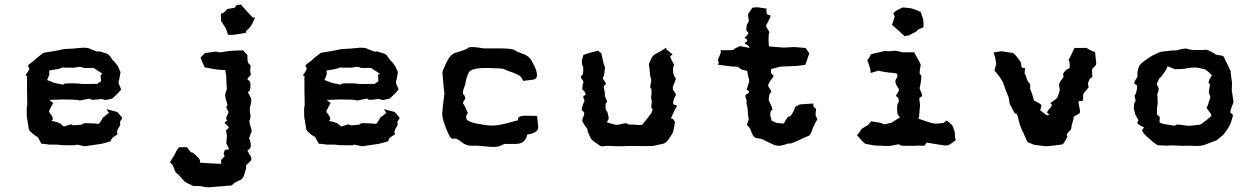

<svg xmlns="http://www.w3.org/2000/svg" viewBox="-20 -632 5436 830"><path d="M367.2 -421.9C360.4 -424.8 352.5 -425.8 343.8 -425.8C338.9 -425.8 333 -425.8 326.2 -424.8C309.6 -422.9 287.1 -420.9 256.8 -419.9C254.9 -419.9 246.1 -418 229.5 -414.1C212.9 -411.1 202.1 -409.2 195.3 -408.2C177.7 -406.2 167 -403.3 163.1 -400.4C160.2 -397.5 153.3 -392.6 144.5 -385.7C140.6 -382.8 133.8 -377 126 -369.1C117.2 -362.3 110.4 -358.4 106.4 -354.5C100.6 -349.6 99.6 -344.7 104.5 -340.8C109.4 -336.9 105.5 -327.1 92.8 -310.5C91.8 -308.6 90.8 -307.6 90.8 -306.6C89.8 -305.7 90.8 -305.7 93.8 -304.7C97.7 -303.7 99.6 -302.7 96.7 -300.8V-275.4C97.7 -268.6 96.7 -258.8 96.7 -246.1C97.7 -196.3 98.6 -171.9 96.7 -170.9C95.7 -170.9 94.7 -157.2 95.7 -130.9C95.7 -128.9 96.7 -120.1 99.6 -104.5C102.5 -88.9 103.5 -78.1 104.5 -74.2C105.5 -71.3 107.4 -66.4 113.3 -61.5C118.2 -56.6 126 -49.8 137.7 -42H140.6C142.6 -41 147.5 -31.2 159.2 -10.7C180.7 -8.8 191.4 -7.8 192.4 -6.8H219.7C230.5 -6.8 235.4 -6.8 236.3 -5.9C237.3 -4.9 252.9 -3.9 284.2 -3.9C299.8 -3.9 307.6 -3.9 308.6 -5.9C309.6 -7.8 321.3 -5.9 343.8 0H346.7C350.6 0 357.4 -1 368.2 -2.9C381.8 -4.9 392.6 -6.8 401.4 -7.8C412.1 -8.8 422.9 -10.7 435.5 -14.6C448.2 -18.6 455.1 -20.5 456.1 -20.5C459 -21.5 460 -25.4 461.9 -30.3C462.9 -34.2 470.7 -41 486.3 -49.8C488.3 -51.8 488.3 -53.7 486.3 -58.6C484.4 -63.5 488.3 -73.2 498 -87.9C500 -91.8 501 -95.7 499 -99.6C497.1 -103.5 501 -110.4 508.8 -122.1C495.1 -139.6 487.3 -148.4 485.4 -148.4C484.4 -148.4 468.8 -152.3 440.4 -160.2L443.4 -155.3C442.4 -156.2 445.3 -152.3 451.2 -144.5C433.6 -129.9 424.8 -123 423.8 -123C424.8 -122.1 420.9 -115.2 412.1 -102.5C409.2 -97.7 405.3 -95.7 400.4 -96.7C395.5 -98.6 379.9 -98.6 350.6 -99.6C342.8 -99.6 338.9 -98.6 337.9 -95.7C336.9 -93.8 327.1 -91.8 308.6 -90.8C296.9 -89.8 291 -90.8 290 -93.8C289.1 -95.7 279.3 -92.8 258.8 -85.9C255.9 -84 252 -86.9 247.1 -92.8C242.2 -98.6 229.5 -104.5 207 -108.4C203.1 -108.4 202.1 -110.4 207 -114.3C210.9 -119.1 207 -129.9 194.3 -144.5C192.4 -146.5 191.4 -148.4 192.4 -152.3C193.4 -156.2 199.2 -167 210 -186.5L198.2 -196.3L192.4 -200.2C223.6 -201.2 243.2 -201.2 250 -202.1C255.9 -202.1 271.5 -202.1 295.9 -201.2C311.5 -200.2 320.3 -200.2 321.3 -198.2C322.3 -196.3 334 -199.2 358.4 -204.1C366.2 -206.1 372.1 -205.1 373 -202.1C374 -199.2 385.7 -200.2 410.2 -203.1C418.9 -205.1 425.8 -204.1 427.7 -201.2C429.7 -198.2 442.4 -200.2 465.8 -206.1L490.2 -229.5C492.2 -231.4 496.1 -236.3 503.9 -245.1C498 -259.8 495.1 -266.6 494.1 -267.6C494.1 -268.6 494.1 -270.5 493.2 -274.4C492.2 -278.3 492.2 -281.2 494.1 -285.2C496.1 -288.1 497.1 -299.8 501 -320.3C494.1 -335 491.2 -341.8 491.2 -342.8C491.2 -343.8 486.3 -350.6 475.6 -364.3C471.7 -368.2 470.7 -369.1 469.7 -369.1C468.8 -370.1 464.8 -376 457 -386.7C453.1 -393.6 447.3 -397.5 441.4 -400.4C435.5 -402.3 428.7 -404.3 421.9 -406.2C414.1 -409.2 409.2 -411.1 406.2 -409.2C404.3 -407.2 390.6 -411.1 367.2 -421.9ZM308.6 -340.8C323.2 -343.8 332 -343.8 335 -340.8C337.9 -338.9 343.8 -337.9 354.5 -337.9C376 -338.9 386.7 -338.9 387.7 -336.9C388.7 -335 400.4 -328.1 422.9 -313.5C417 -309.6 414.1 -307.6 415 -306.6C415 -304.7 415 -296.9 417 -281.2C411.1 -277.3 408.2 -274.4 407.2 -274.4C407.2 -275.4 405.3 -273.4 401.4 -269.5C355.5 -268.6 331.1 -268.6 329.1 -269.5C327.1 -270.5 321.3 -270.5 310.5 -271.5C274.4 -272.5 256.8 -271.5 255.9 -268.6C255.9 -265.6 251 -265.6 240.2 -268.6C220.7 -272.5 211.9 -274.4 210.9 -275.4C210 -275.4 201.2 -279.3 183.6 -286.1C190.4 -301.8 193.4 -309.6 193.4 -310.5C193.4 -311.5 193.4 -316.4 192.4 -327.1C225.6 -332 242.2 -335.9 244.1 -337.9C246.1 -339.8 250 -340.8 258.8 -339.8C262.7 -338.9 270.5 -339.8 281.2 -339.8C291 -338.9 299.8 -338.9 308.6 -340.8Z M1021.5 -612.3H1020.5C1019.5 -612.3 1013.7 -611.3 1001 -609.4C999 -604.5 998 -602.5 997.1 -600.6C997.1 -598.6 986.3 -596.7 965.8 -593.8C961.9 -592.8 959 -590.8 956.1 -585.9C953.1 -581.1 946.3 -576.2 934.6 -572.3C935.5 -556.6 935.5 -548.8 935.5 -547.9L936.5 -540L957 -507.8C957 -506.8 960 -498 965.8 -481.4C985.4 -481.4 996.1 -481.4 997.1 -482.4C998 -482.4 1012.7 -485.4 1043 -490.2C1043 -495.1 1043 -497.1 1043.9 -498C1044.9 -498 1048.8 -502 1056.6 -509.8C1063.5 -516.6 1068.4 -525.4 1072.3 -533.2C1076.2 -541 1079.1 -548.8 1083 -556.6C1079.1 -555.7 1078.1 -555.7 1077.1 -556.6L1071.3 -557.6C1053.7 -575.2 1044.9 -585.9 1043.9 -586.9C1043 -587.9 1036.1 -595.7 1021.5 -612.3ZM1031.2 -414.1C996.1 -414.1 972.7 -412.1 959 -410.2C945.3 -407.2 939.5 -406.2 938.5 -406.2C927.7 -405.3 921.9 -406.2 919.9 -408.2C918 -410.2 900.4 -408.2 865.2 -402.3C858.4 -395.5 854.5 -390.6 853.5 -389.6C852.5 -388.7 849.6 -386.7 846.7 -382.8C854.5 -362.3 859.4 -352.5 860.4 -351.6C860.4 -350.6 861.3 -346.7 865.2 -340.8C888.7 -335.9 903.3 -334 909.2 -333C915 -331.1 929.7 -330.1 954.1 -329.1C956.1 -313.5 957 -304.7 958 -303.7C958 -302.7 958 -293 959 -272.5C960 -256.8 960 -249 960.9 -248L954.1 -227.5C953.1 -223.6 953.1 -218.8 954.1 -212.9C955.1 -207 958 -197.3 961.9 -183.6C963.9 -177.7 963.9 -174.8 960 -172.9C956.1 -170.9 959 -164.1 966.8 -151.4C968.8 -149.4 968.8 -147.5 967.8 -145.5C965.8 -143.6 962.9 -135.7 958 -123C957 -119.1 958 -116.2 960.9 -113.3C963.9 -111.3 959 -107.4 950.2 -101.6L967.8 -84C970.7 -81.1 966.8 -75.2 957 -68.4C960 -53.7 960.9 -46.9 960.9 -45.9L960 -32.2C958 -19.5 958 -11.7 960 -8.8C961.9 -4.9 963.9 0 967.8 6.8C970.7 13.7 968.8 16.6 960.9 14.6C953.1 13.7 948.2 19.5 947.3 33.2C946.3 35.2 947.3 37.1 950.2 39.1C953.1 41 948.2 47.9 935.5 59.6C936.5 68.4 936.5 73.2 936.5 74.2C936.5 75.2 936.5 75.2 934.6 76.2C899.4 74.2 878.9 73.2 874 73.2C869.1 72.3 860.4 72.3 846.7 71.3C843.8 70.3 842.8 68.4 844.7 64.5C846.7 60.5 839.8 51.8 824.2 37.1C817.4 30.3 812.5 26.4 809.6 27.3C806.6 28.3 799.8 20.5 787.1 3.9C766.6 4.9 755.9 4.9 753.9 4.9C752 5.9 748 10.7 742.2 21.5C734.4 37.1 730.5 44.9 729.5 44.9L718.8 62.5C716.8 64.5 715.8 65.4 715.8 67.4C715.8 70.3 716.8 72.3 719.7 74.2C724.6 77.1 730.5 88.9 737.3 108.4C738.3 111.3 740.2 114.3 744.1 117.2C749 120.1 757.8 129.9 771.5 145.5C775.4 151.4 782.2 156.2 791 160.2C798.8 164.1 805.7 167 811.5 169.9C816.4 172.9 822.3 172.9 829.1 171.9C836.9 170.9 850.6 172.9 870.1 176.8C876 177.7 880.9 177.7 883.8 177.7H886.7C888.7 176.8 918.9 174.8 978.5 169.9C982.4 168.9 985.4 167 988.3 163.1C991.2 159.2 1002 153.3 1019.5 145.5C1026.4 142.6 1031.2 135.7 1034.2 127C1037.1 119.1 1040 110.4 1042 102.5C1044.9 93.8 1044.9 87.9 1043 85.9C1042 84 1048.8 77.1 1062.5 64.5C1067.4 59.6 1068.4 52.7 1063.5 43C1058.6 34.2 1053.7 26.4 1049.8 19.5C1048.8 18.6 1051.8 16.6 1057.6 12.7C1063.5 8.8 1065.4 1 1063.5 -12.7C1061.5 -24.4 1059.6 -30.3 1057.6 -31.2C1055.7 -32.2 1058.6 -42 1065.4 -58.6C1066.4 -60.5 1066.4 -60.5 1067.4 -61.5C1069.3 -62.5 1066.4 -76.2 1058.6 -102.5C1057.6 -105.5 1057.6 -110.4 1060.5 -116.2C1063.5 -122.1 1063.5 -132.8 1060.5 -147.5C1059.6 -154.3 1059.6 -161.1 1060.5 -166C1061.5 -170.9 1062.5 -176.8 1064.5 -183.6C1066.4 -191.4 1067.4 -200.2 1064.5 -209C1060.5 -216.8 1056.6 -224.6 1052.7 -231.4C1050.8 -234.4 1052.7 -235.4 1056.6 -237.3C1061.5 -239.3 1063.5 -250 1062.5 -271.5C1062.5 -278.3 1058.6 -283.2 1052.7 -286.1C1046.9 -288.1 1049.8 -293.9 1060.5 -303.7C1063.5 -305.7 1065.4 -309.6 1063.5 -314.5C1061.5 -319.3 1060.5 -329.1 1063.5 -345.7C1064.5 -348.6 1061.5 -351.6 1056.6 -355.5C1051.8 -359.4 1048.8 -370.1 1049.8 -387.7C1050.8 -392.6 1048.8 -395.5 1045.9 -398.4C1043 -400.4 1038.1 -406.2 1031.2 -414.1Z M1566.4 -421.9C1559.6 -424.8 1551.8 -425.8 1543 -425.8C1538.1 -425.8 1532.2 -425.8 1525.4 -424.8C1508.8 -422.9 1486.3 -420.9 1456.1 -419.9C1454.1 -419.9 1445.3 -418 1428.7 -414.1C1412.1 -411.1 1401.4 -409.2 1394.5 -408.2C1377 -406.2 1366.2 -403.3 1362.3 -400.4C1359.4 -397.5 1352.5 -392.6 1343.8 -385.7C1339.8 -382.8 1333 -377 1325.2 -369.1C1316.4 -362.3 1309.6 -358.4 1305.7 -354.5C1299.8 -349.6 1298.8 -344.7 1303.7 -340.8C1308.6 -336.9 1304.7 -327.1 1292 -310.5C1291 -308.6 1290 -307.6 1290 -306.6C1289.1 -305.7 1290 -305.7 1293 -304.7C1296.9 -303.7 1298.8 -302.7 1295.9 -300.8V-275.4C1296.9 -268.6 1295.9 -258.8 1295.9 -246.1C1296.9 -196.3 1297.9 -171.9 1295.9 -170.9C1294.9 -170.9 1293.9 -157.2 1294.9 -130.9C1294.9 -128.9 1295.9 -120.1 1298.8 -104.5C1301.8 -88.9 1302.7 -78.1 1303.7 -74.2C1304.7 -71.3 1306.6 -66.4 1312.5 -61.5C1317.4 -56.6 1325.2 -49.8 1336.9 -42H1339.8C1341.8 -41 1346.7 -31.2 1358.4 -10.7C1379.9 -8.8 1390.6 -7.8 1391.6 -6.8H1418.9C1429.7 -6.8 1434.6 -6.8 1435.5 -5.9C1436.5 -4.9 1452.1 -3.9 1483.4 -3.9C1499 -3.9 1506.8 -3.9 1507.8 -5.9C1508.8 -7.8 1520.5 -5.9 1543 0H1545.9C1549.8 0 1556.6 -1 1567.4 -2.9C1581.1 -4.9 1591.8 -6.8 1600.6 -7.8C1611.3 -8.8 1622.1 -10.7 1634.8 -14.6C1647.5 -18.6 1654.3 -20.5 1655.3 -20.5C1658.2 -21.5 1659.2 -25.4 1661.1 -30.3C1662.1 -34.2 1669.9 -41 1685.5 -49.8C1687.5 -51.8 1687.5 -53.7 1685.5 -58.6C1683.6 -63.5 1687.5 -73.2 1697.3 -87.9C1699.2 -91.8 1700.2 -95.7 1698.2 -99.6C1696.3 -103.5 1700.2 -110.4 1708 -122.1C1694.3 -139.6 1686.5 -148.4 1684.6 -148.4C1683.6 -148.4 1668 -152.3 1639.6 -160.2L1642.6 -155.3C1641.6 -156.2 1644.5 -152.3 1650.4 -144.5C1632.8 -129.9 1624 -123 1623 -123C1624 -122.1 1620.1 -115.2 1611.3 -102.5C1608.4 -97.7 1604.5 -95.7 1599.6 -96.7C1594.7 -98.6 1579.1 -98.6 1549.8 -99.6C1542 -99.6 1538.1 -98.6 1537.1 -95.7C1536.1 -93.8 1526.4 -91.8 1507.8 -90.8C1496.1 -89.8 1490.2 -90.8 1489.3 -93.8C1488.3 -95.7 1478.5 -92.8 1458 -85.9C1455.1 -84 1451.2 -86.9 1446.3 -92.8C1441.4 -98.6 1428.7 -104.5 1406.2 -108.4C1402.3 -108.4 1401.4 -110.4 1406.2 -114.3C1410.2 -119.1 1406.2 -129.9 1393.6 -144.5C1391.6 -146.5 1390.6 -148.4 1391.6 -152.3C1392.6 -156.2 1398.4 -167 1409.2 -186.5L1397.5 -196.3L1391.6 -200.2C1422.9 -201.2 1442.4 -201.2 1449.2 -202.1C1455.1 -202.1 1470.7 -202.1 1495.1 -201.2C1510.7 -200.2 1519.5 -200.2 1520.5 -198.2C1521.5 -196.3 1533.2 -199.2 1557.6 -204.1C1565.4 -206.1 1571.3 -205.1 1572.3 -202.1C1573.2 -199.2 1585 -200.2 1609.4 -203.1C1618.2 -205.1 1625 -204.1 1627 -201.2C1628.9 -198.2 1641.6 -200.2 1665 -206.1L1689.5 -229.5C1691.4 -231.4 1695.3 -236.3 1703.1 -245.1C1697.3 -259.8 1694.3 -266.6 1693.4 -267.6C1693.4 -268.6 1693.4 -270.5 1692.4 -274.4C1691.4 -278.3 1691.4 -281.2 1693.4 -285.2C1695.3 -288.1 1696.3 -299.8 1700.2 -320.3C1693.4 -335 1690.4 -341.8 1690.4 -342.8C1690.4 -343.8 1685.5 -350.6 1674.8 -364.3C1670.9 -368.2 1669.9 -369.1 1668.9 -369.1C1668 -370.1 1664.1 -376 1656.2 -386.7C1652.3 -393.6 1646.5 -397.5 1640.6 -400.4C1634.8 -402.3 1627.9 -404.3 1621.1 -406.2C1613.3 -409.2 1608.4 -411.1 1605.5 -409.2C1603.5 -407.2 1589.8 -411.1 1566.4 -421.9ZM1507.8 -340.8C1522.5 -343.8 1531.2 -343.8 1534.2 -340.8C1537.1 -338.9 1543 -337.9 1553.7 -337.9C1575.2 -338.9 1585.9 -338.9 1586.9 -336.9C1587.9 -335 1599.6 -328.1 1622.1 -313.5C1616.2 -309.6 1613.3 -307.6 1614.3 -306.6C1614.3 -304.7 1614.3 -296.9 1616.2 -281.2C1610.4 -277.3 1607.4 -274.4 1606.4 -274.4C1606.4 -275.4 1604.5 -273.4 1600.6 -269.5C1554.7 -268.6 1530.3 -268.6 1528.3 -269.5C1526.4 -270.5 1520.5 -270.5 1509.8 -271.5C1473.6 -272.5 1456.1 -271.5 1455.1 -268.6C1455.1 -265.6 1450.2 -265.6 1439.5 -268.6C1419.9 -272.5 1411.1 -274.4 1410.2 -275.4C1409.2 -275.4 1400.4 -279.3 1382.8 -286.1C1389.6 -301.8 1392.6 -309.6 1392.6 -310.5C1392.6 -311.5 1392.6 -316.4 1391.6 -327.1C1424.8 -332 1441.4 -335.9 1443.4 -337.9C1445.3 -339.8 1449.2 -340.8 1458 -339.8C1461.9 -338.9 1469.7 -339.8 1480.5 -339.8C1490.2 -338.9 1499 -338.9 1507.8 -340.8Z M2207 -414.1C2201.2 -419.9 2176.8 -422.9 2134.8 -422.9H2071.3C2048.8 -426.8 2032.2 -428.7 2020.5 -428.7C2011.7 -428.7 2005.9 -427.7 2003.9 -424.8C1999 -419.9 1981.4 -413.1 1950.2 -404.3C1934.6 -400.4 1921.9 -386.7 1910.2 -362.3C1898.4 -337.9 1892.6 -323.2 1892.6 -318.4C1894.5 -294.9 1896.5 -274.4 1897.5 -258.8C1899.4 -243.2 1900.4 -232.4 1901.4 -228.5C1897.5 -196.3 1895.5 -178.7 1894.5 -175.8V-170.9C1893.6 -168.9 1893.6 -159.2 1891.6 -141.6V-137.7C1892.6 -119.1 1901.4 -90.8 1918 -54.7C1925.8 -37.1 1933.6 -29.3 1940.4 -32.2C1948.2 -35.2 1959 -31.2 1971.7 -20.5C1986.3 -7.8 2003.9 -1 2023.4 -2C2042 -2.9 2064.5 -1 2089.8 2C2099.6 2.9 2108.4 2.9 2115.2 2.9C2127.9 2.9 2136.7 1 2143.6 -2C2154.3 -6.8 2159.2 -8.8 2160.2 -9.8H2206.1C2236.3 -8.8 2253.9 -22.5 2258.8 -49.8C2291 -55.7 2306.6 -66.4 2306.6 -80.1V-82C2305.7 -97.7 2303.7 -113.3 2301.8 -130.9C2300.8 -130.9 2286.1 -130.9 2257.8 -131.8C2228.5 -132.8 2215.8 -126 2219.7 -112.3C2177.7 -100.6 2148.4 -92.8 2129.9 -90.8C2112.3 -87.9 2091.8 -88.9 2069.3 -92.8C2022.5 -99.6 1998 -108.4 1996.1 -119.1C1994.1 -130.9 1996.1 -137.7 2002.9 -142.6C1993.2 -165 1987.3 -178.7 1983.4 -182.6C1979.5 -186.5 1982.4 -194.3 1991.2 -204.1C1990.2 -214.8 1988.3 -220.7 1983.4 -223.6C1978.5 -226.6 1980.5 -241.2 1991.2 -266.6C1993.2 -283.2 1998 -299.8 2004.9 -315.4C2010.7 -332 2040 -339.8 2093.8 -337.9C2132.8 -336.9 2155.3 -335.9 2159.2 -333C2163.1 -331.1 2168.9 -328.1 2177.7 -325.2C2212.9 -313.5 2231.4 -303.7 2234.4 -295.9C2238.3 -289.1 2240.2 -284.2 2242.2 -282.2C2241.2 -282.2 2254.9 -284.2 2281.2 -287.1C2308.6 -289.1 2308.6 -316.4 2278.3 -369.1C2271.5 -382.8 2257.8 -393.6 2240.2 -399.4C2222.7 -405.3 2210.9 -410.2 2207 -414.1Z M2887.7 -396.5C2872.1 -410.2 2863.3 -416 2862.3 -417C2861.3 -418 2860.4 -420.9 2859.4 -425.8L2834 -409.2C2834 -410.2 2826.2 -405.3 2811.5 -397.5C2804.7 -393.6 2798.8 -386.7 2794.9 -377C2791 -368.2 2788.1 -361.3 2786.1 -357.4C2785.2 -354.5 2784.2 -350.6 2786.1 -347.7C2787.1 -344.7 2788.1 -332 2790 -310.5C2791 -299.8 2792 -294.9 2793.9 -293.9C2795.9 -292 2795.9 -282.2 2792 -264.6C2790 -255.9 2790 -251 2793.9 -250C2796.9 -249 2797.9 -236.3 2794.9 -212.9C2793.9 -207 2794.9 -203.1 2796.9 -201.2C2797.9 -200.2 2797.9 -190.4 2795.9 -172.9C2794.9 -167 2795.9 -163.1 2799.8 -162.1C2802.7 -161.1 2800.8 -154.3 2794.9 -141.6C2786.1 -129.9 2777.3 -119.1 2769.5 -109.4C2762.7 -100.6 2758.8 -95.7 2757.8 -94.7C2755.9 -91.8 2750 -90.8 2739.3 -91.8C2728.5 -92.8 2717.8 -93.8 2706.1 -93.8C2697.3 -92.8 2692.4 -94.7 2691.4 -97.7C2690.4 -100.6 2679.7 -99.6 2657.2 -93.8C2650.4 -91.8 2641.6 -91.8 2632.8 -94.7C2624 -97.7 2614.3 -100.6 2603.5 -103.5C2608.4 -113.3 2610.4 -118.2 2611.3 -119.1C2612.3 -120.1 2610.4 -128.9 2606.4 -145.5C2604.5 -150.4 2603.5 -152.3 2601.6 -153.3C2598.6 -154.3 2597.7 -161.1 2597.7 -174.8C2597.7 -182.6 2598.6 -187.5 2602.5 -188.5C2606.4 -189.5 2603.5 -198.2 2595.7 -214.8C2593.8 -219.7 2593.8 -222.7 2594.7 -224.6C2595.7 -226.6 2593.8 -235.4 2590.8 -252C2588.9 -258.8 2591.8 -263.7 2596.7 -265.6C2601.6 -267.6 2598.6 -275.4 2587.9 -289.1C2585 -293 2585.9 -296.9 2588.9 -301.8C2591.8 -306.6 2593.8 -317.4 2594.7 -335C2595.7 -341.8 2594.7 -346.7 2592.8 -347.7C2590.8 -348.6 2586.9 -367.2 2579.1 -404.3H2576.2C2575.2 -403.3 2572.3 -407.2 2566.4 -413.1C2539.1 -406.2 2524.4 -402.3 2521.5 -401.4C2518.6 -400.4 2512.7 -398.4 2502 -394.5C2498 -379.9 2496.1 -373 2495.1 -372.1L2496.1 -356.4C2496.1 -351.6 2497.1 -348.6 2499 -347.7C2501 -346.7 2502 -336.9 2501 -319.3C2501 -311.5 2498 -306.6 2493.2 -304.7C2491.2 -303.7 2491.2 -302.7 2491.2 -300.8C2490.2 -296.9 2494.1 -291 2501 -281.2C2502.9 -278.3 2502.9 -275.4 2501 -272.5C2499 -269.5 2498 -260.7 2497.1 -247.1C2497.1 -244.1 2499 -243.2 2502 -241.2C2505.9 -239.3 2507.8 -234.4 2510.7 -227.5C2512.7 -222.7 2510.7 -220.7 2505.9 -218.8C2500 -217.8 2500 -211.9 2505.9 -200.2C2506.8 -197.3 2506.8 -193.4 2504.9 -190.4C2502 -187.5 2499 -178.7 2495.1 -163.1C2493.2 -158.2 2496.1 -153.3 2502 -149.4C2507.8 -145.5 2506.8 -136.7 2500 -123C2498 -118.2 2497.1 -114.3 2497.1 -111.3C2497.1 -107.4 2502 -97.7 2512.7 -83C2517.6 -77.1 2520.5 -73.2 2519.5 -70.3C2518.6 -68.4 2522.5 -57.6 2532.2 -37.1C2535.2 -30.3 2542 -23.4 2552.7 -16.6C2562.5 -9.8 2568.4 -5.9 2570.3 -3.9C2574.2 -1 2579.1 0 2584 1C2585 1 2586.9 1 2588.9 0C2596.7 -2 2614.3 -2 2641.6 0H2671.9C2692.4 -1 2705.1 -1 2708 -1C2769.5 0 2802.7 0 2807.6 -2C2812.5 -3.9 2825.2 -5.9 2842.8 -9.8C2851.6 -10.7 2860.4 -16.6 2868.2 -27.3C2875 -37.1 2878.9 -43 2880.9 -45.9C2886.7 -53.7 2890.6 -62.5 2892.6 -75.2C2895.5 -87.9 2896.5 -96.7 2897.5 -100.6C2898.4 -104.5 2896.5 -108.4 2892.6 -113.3C2888.7 -119.1 2884.8 -121.1 2879.9 -119.1C2888.7 -137.7 2892.6 -148.4 2893.6 -149.4C2893.6 -151.4 2897.5 -157.2 2905.3 -170.9C2906.2 -171.9 2906.2 -172.9 2906.2 -173.8C2906.2 -175.8 2903.3 -177.7 2896.5 -178.7C2888.7 -180.7 2887.7 -188.5 2893.6 -204.1C2897.5 -212.9 2900.4 -218.8 2901.4 -220.7C2903.3 -222.7 2899.4 -229.5 2890.6 -242.2C2886.7 -248 2887.7 -255.9 2892.6 -266.6C2897.5 -277.3 2899.4 -284.2 2900.4 -287.1C2902.3 -291 2900.4 -295.9 2896.5 -300.8C2891.6 -306.6 2889.6 -317.4 2889.6 -333C2889.6 -340.8 2890.6 -346.7 2893.6 -347.7C2896.5 -348.6 2892.6 -355.5 2884.8 -370.1C2877.9 -381.8 2876 -388.7 2878.9 -390.6C2881.8 -392.6 2884.8 -393.6 2887.7 -396.5Z M3293.9 -594.7C3266.6 -598.6 3252 -601.6 3251 -600.6C3249 -600.6 3243.2 -599.6 3232.4 -598.6C3221.7 -583 3215.8 -574.2 3214.8 -572.3C3212.9 -571.3 3213.9 -561.5 3216.8 -543.9C3217.8 -540 3215.8 -536.1 3211.9 -531.2C3208 -526.4 3207 -518.6 3206.1 -504.9C3206.1 -501 3208 -497.1 3212.9 -493.2C3217.8 -489.3 3212.9 -480.5 3198.2 -468.8C3201.2 -466.8 3205.1 -464.8 3209 -460.9C3212.9 -457 3209 -452.1 3198.2 -445.3C3210.9 -437.5 3216.8 -432.6 3217.8 -431.6C3216.8 -431.6 3217.8 -429.7 3221.7 -424.8C3195.3 -429.7 3182.6 -431.6 3180.7 -432.6C3179.7 -433.6 3170.9 -429.7 3154.3 -420.9C3154.3 -419.9 3153.3 -418.9 3150.4 -417C3147.5 -415 3129.9 -414.1 3097.7 -415C3094.7 -415 3094.7 -414.1 3095.7 -410.2C3097.7 -407.2 3092.8 -394.5 3083 -373C3085.9 -366.2 3086.9 -362.3 3086.9 -361.3C3087.9 -360.4 3085.9 -357.4 3083 -352.5C3117.2 -347.7 3134.8 -345.7 3135.7 -345.7C3135.7 -344.7 3145.5 -344.7 3165 -343.8C3168.9 -344.7 3172.9 -341.8 3177.7 -336.9C3182.6 -332 3191.4 -329.1 3205.1 -327.1C3209 -326.2 3210.9 -324.2 3210.9 -320.3C3210.9 -316.4 3213.9 -305.7 3217.8 -289.1C3219.7 -282.2 3217.8 -273.4 3213.9 -264.6C3210.9 -254.9 3209 -248 3207 -245.1C3209 -244.1 3212.9 -242.2 3216.8 -238.3C3220.7 -234.4 3217.8 -229.5 3207 -224.6C3202.1 -221.7 3201.2 -217.8 3203.1 -211.9C3205.1 -207 3205.1 -203.1 3207 -200.2C3208 -197.3 3208 -194.3 3207 -190.4C3206.1 -186.5 3208 -179.7 3210.9 -168.9C3210.9 -168 3211.9 -163.1 3212.9 -151.4C3213.9 -139.6 3213.9 -133.8 3213.9 -132.8C3215.8 -122.1 3216.8 -117.2 3216.8 -116.2C3217.8 -116.2 3214.8 -110.4 3210 -97.7C3208 -93.8 3209 -89.8 3213.9 -86.9C3218.8 -83 3224.6 -73.2 3230.5 -55.7C3235.4 -43.9 3241.2 -37.1 3249 -35.2C3255.9 -34.2 3264.6 -33.2 3272.5 -31.2C3273.4 -30.3 3281.2 -27.3 3294.9 -20.5C3308.6 -13.7 3317.4 -9.8 3321.3 -7.8C3330.1 -3.9 3338.9 -2 3346.7 -2C3350.6 -2 3353.5 -2 3357.4 -2.9C3368.2 -5.9 3375 -6.8 3378.9 -8.8C3387.7 -11.7 3392.6 -12.7 3394.5 -11.7C3396.5 -9.8 3407.2 -14.6 3427.7 -23.4C3436.5 -27.3 3441.4 -29.3 3442.4 -30.3C3442.4 -31.2 3454.1 -35.2 3477.5 -45.9C3482.4 -48.8 3486.3 -55.7 3490.2 -68.4C3494.1 -81.1 3501 -95.7 3511.7 -113.3C3512.7 -114.3 3512.7 -114.3 3512.7 -116.2C3512.7 -118.2 3511.7 -122.1 3508.8 -126C3504.9 -130.9 3504.9 -141.6 3507.8 -156.2C3508.8 -161.1 3505.9 -164.1 3501 -167C3496.1 -169.9 3495.1 -175.8 3496.1 -184.6C3459 -181.6 3440.4 -180.7 3439.5 -180.7C3438.5 -181.6 3431.6 -177.7 3418 -169.9L3411.1 -152.3C3412.1 -152.3 3408.2 -147.5 3402.3 -137.7C3398.4 -130.9 3394.5 -127 3391.6 -128.9C3388.7 -130.9 3380.9 -121.1 3368.2 -97.7C3348.6 -99.6 3339.8 -100.6 3338.9 -100.6C3337.9 -100.6 3330.1 -103.5 3315.4 -110.4L3309.6 -134.8C3309.6 -135.7 3309.6 -138.7 3310.5 -144.5C3309.6 -150.4 3312.5 -153.3 3316.4 -155.3C3321.3 -156.2 3319.3 -164.1 3312.5 -178.7C3305.7 -193.4 3301.8 -201.2 3302.7 -202.1C3303.7 -203.1 3303.7 -209 3305.7 -220.7C3306.6 -226.6 3308.6 -229.5 3312.5 -231.4C3316.4 -233.4 3313.5 -241.2 3303.7 -254.9C3300.8 -258.8 3299.8 -263.7 3302.7 -269.5C3304.7 -275.4 3310.5 -284.2 3321.3 -297.9C3326.2 -303.7 3324.2 -307.6 3318.4 -309.6C3312.5 -312.5 3310.5 -320.3 3314.5 -334C3336.9 -338.9 3349.6 -342.8 3352.5 -343.8C3356.4 -344.7 3370.1 -344.7 3394.5 -345.7C3415 -346.7 3425.8 -346.7 3427.7 -347.7C3428.7 -347.7 3439.5 -348.6 3460.9 -351.6C3463.9 -358.4 3465.8 -365.2 3467.8 -369.1C3468.8 -374 3472.7 -384.8 3478.5 -401.4L3466.8 -418.9L3461.9 -424.8C3428.7 -427.7 3413.1 -428.7 3412.1 -428.7L3379.9 -426.8C3372.1 -425.8 3357.4 -426.8 3336.9 -428.7C3316.4 -430.7 3305.7 -431.6 3303.7 -431.6C3303.7 -434.6 3303.7 -441.4 3302.7 -453.1C3301.8 -463.9 3302.7 -469.7 3302.7 -470.7C3302.7 -482.4 3303.7 -488.3 3305.7 -489.3C3307.6 -491.2 3303.7 -499 3293.9 -513.7C3291 -517.6 3291 -522.5 3293.9 -526.4C3296.9 -530.3 3301.8 -540 3309.6 -557.6C3312.5 -564.5 3310.5 -568.4 3302.7 -567.4C3294.9 -567.4 3292 -576.2 3293.9 -594.7Z M3920.9 -595.7C3899.4 -598.6 3887.7 -599.6 3884.8 -599.6H3883.8C3882.8 -600.6 3873 -595.7 3852.5 -585L3842.8 -575.2C3840.8 -574.2 3842.8 -569.3 3847.7 -560.5C3842.8 -544.9 3840.8 -537.1 3839.8 -536.1C3838.9 -535.2 3838.9 -531.2 3835.9 -524.4C3850.6 -511.7 3860.4 -502.9 3865.2 -499C3869.1 -495.1 3877 -488.3 3890.6 -475.6C3903.3 -478.5 3909.2 -478.5 3910.2 -479.5C3911.1 -479.5 3918 -484.4 3932.6 -491.2C3939.5 -494.1 3943.4 -497.1 3944.3 -500C3945.3 -502.9 3955.1 -507.8 3972.7 -514.6C3971.7 -537.1 3971.7 -547.9 3970.7 -548.8C3970.7 -549.8 3966.8 -558.6 3960.9 -579.1C3951.2 -584 3947.3 -586.9 3946.3 -586.9C3945.3 -586.9 3936.5 -589.8 3920.9 -595.7ZM3878.9 -406.2C3863.3 -411.1 3849.6 -414.1 3839.8 -412.1C3830.1 -410.2 3819.3 -410.2 3805.7 -411.1C3801.8 -412.1 3797.9 -411.1 3794.9 -409.2C3792 -408.2 3775.4 -404.3 3745.1 -397.5C3740.2 -386.7 3737.3 -381.8 3736.3 -380.9L3729.5 -373L3742.2 -333C3742.2 -332 3742.2 -327.1 3744.1 -316.4C3763.7 -322.3 3773.4 -325.2 3774.4 -326.2C3775.4 -327.1 3783.2 -325.2 3795.9 -322.3C3812.5 -319.3 3829.1 -317.4 3844.7 -316.4C3860.4 -315.4 3864.3 -306.6 3853.5 -290C3849.6 -283.2 3849.6 -275.4 3854.5 -265.6C3860.4 -255.9 3863.3 -250 3865.2 -248C3867.2 -245.1 3866.2 -240.2 3863.3 -234.4C3859.4 -228.5 3856.4 -223.6 3853.5 -219.7C3852.5 -217.8 3853.5 -215.8 3858.4 -212.9C3863.3 -210 3866.2 -204.1 3865.2 -192.4C3865.2 -189.5 3864.3 -187.5 3861.3 -185.5C3859.4 -183.6 3857.4 -171.9 3858.4 -153.3C3858.4 -145.5 3859.4 -139.6 3862.3 -135.7C3864.3 -131.8 3867.2 -127.9 3871.1 -125L3834 -101.6C3833 -101.6 3824.2 -99.6 3806.6 -94.7C3802.7 -93.8 3799.8 -94.7 3794.9 -97.7C3791 -100.6 3774.4 -103.5 3746.1 -107.4C3737.3 -96.7 3732.4 -91.8 3731.4 -90.8C3731.4 -91.8 3722.7 -85.9 3705.1 -75.2L3693.4 -57.6C3694.3 -57.6 3691.4 -54.7 3684.6 -47.9C3699.2 -31.2 3707 -21.5 3709 -20.5C3710 -19.5 3713.9 -16.6 3719.7 -10.7C3743.2 -5.9 3754.9 -3.9 3755.9 -3.9C3756.8 -2.9 3768.6 -2.9 3792 -2C3797.9 -1 3804.7 -1 3810.5 -1C3819.3 -1 3826.2 -1 3832 -2C3840.8 -3.9 3849.6 -4.9 3855.5 -6.8C3864.3 -8.8 3870.1 -7.8 3871.1 -4.9C3871.1 -2 3885.7 -1 3914.1 -2C3927.7 -2 3934.6 -1 3936.5 -2C3938.5 -2.9 3951.2 -2.9 3974.6 -2C3976.6 -2 3978.5 -3.9 3981.4 -8.8L3986.3 -15.6C4022.5 -9.8 4042 -6.8 4044.9 -5.9C4046.9 -5.9 4050.8 -5.9 4056.6 -3.9C4069.3 -2 4080.1 -2.9 4087.9 -8.8C4095.7 -14.6 4103.5 -20.5 4111.3 -25.4C4109.4 -33.2 4109.4 -38.1 4108.4 -39.1L4107.4 -61.5C4101.6 -80.1 4097.7 -89.8 4095.7 -90.8C4094.7 -92.8 4086.9 -99.6 4072.3 -111.3C4065.4 -105.5 4061.5 -102.5 4060.5 -101.6C4059.6 -100.6 4050.8 -98.6 4030.3 -97.7C4018.6 -96.7 4002.9 -100.6 3984.4 -107.4C3965.8 -114.3 3954.1 -117.2 3950.2 -119.1C3952.1 -124 3953.1 -126 3953.1 -127C3953.1 -127.9 3954.1 -135.7 3955.1 -150.4C3956.1 -164.1 3956.1 -169.9 3957 -170.9C3958 -171.9 3957 -182.6 3954.1 -204.1C3953.1 -208 3957 -211.9 3962.9 -213.9C3968.8 -215.8 3966.8 -225.6 3958 -242.2C3955.1 -247.1 3955.1 -252 3957 -257.8C3959 -263.7 3960.9 -276.4 3962.9 -294.9C3963.9 -303.7 3961.9 -308.6 3958 -310.5C3954.1 -311.5 3955.1 -324.2 3960 -348.6C3960.9 -352.5 3958 -358.4 3954.1 -365.2C3950.2 -372.1 3943.4 -385.7 3931.6 -406.2H3922.9C3921.9 -406.2 3907.2 -405.3 3878.9 -406.2Z M4676.8 -424.8H4639.6C4638.7 -424.8 4633.8 -423.8 4625 -424.8L4607.4 -387.7C4606.4 -386.7 4605.5 -383.8 4601.6 -377C4599.6 -375 4599.6 -372.1 4601.6 -368.2C4603.5 -364.3 4604.5 -355.5 4604.5 -340.8C4604.5 -337.9 4601.6 -335.9 4596.7 -334C4591.8 -333 4585.9 -328.1 4579.1 -318.4C4575.2 -312.5 4574.2 -308.6 4577.1 -305.7C4580.1 -303.7 4576.2 -295.9 4565.4 -282.2C4559.6 -274.4 4556.6 -266.6 4558.6 -259.8C4559.6 -252.9 4560.5 -248 4561.5 -246.1C4561.5 -244.1 4561.5 -243.2 4560.5 -240.2C4559.6 -237.3 4558.6 -230.5 4554.7 -219.7C4552.7 -212.9 4547.9 -206.1 4540 -200.2C4532.2 -194.3 4526.4 -190.4 4521.5 -187.5C4519.5 -186.5 4520.5 -184.6 4525.4 -181.6C4529.3 -177.7 4526.4 -170.9 4514.6 -159.2C4509.8 -154.3 4507.8 -150.4 4506.8 -147.5C4505.9 -144.5 4508.8 -141.6 4515.6 -137.7C4516.6 -137.7 4514.6 -136.7 4510.7 -133.8C4506.8 -131.8 4498 -137.7 4481.4 -152.3C4477.5 -153.3 4475.6 -154.3 4477.5 -158.2C4478.5 -162.1 4479.5 -166 4481.4 -169.9C4482.4 -171.9 4481.4 -174.8 4480.5 -178.7C4478.5 -182.6 4469.7 -187.5 4452.1 -196.3C4449.2 -197.3 4448.2 -199.2 4448.2 -201.2C4448.2 -203.1 4446.3 -211.9 4441.4 -226.6C4436.5 -239.3 4434.6 -244.1 4433.6 -245.1C4433.6 -246.1 4432.6 -252 4433.6 -263.7C4434.6 -266.6 4432.6 -270.5 4428.7 -273.4C4424.8 -277.3 4419.9 -285.2 4416 -299.8C4415 -305.7 4413.1 -309.6 4411.1 -309.6C4409.2 -310.5 4409.2 -319.3 4411.1 -336.9C4411.1 -337.9 4408.2 -337.9 4402.3 -337.9C4396.5 -338.9 4394.5 -345.7 4393.6 -359.4C4394.5 -361.3 4388.7 -370.1 4377.9 -383.8C4367.2 -397.5 4360.4 -403.3 4357.4 -403.3C4328.1 -407.2 4313.5 -410.2 4312.5 -410.2C4312.5 -411.1 4299.8 -409.2 4275.4 -405.3C4279.3 -390.6 4282.2 -383.8 4282.2 -382.8C4282.2 -381.8 4283.2 -374 4286.1 -358.4C4287.1 -356.4 4287.1 -354.5 4286.1 -353.5C4285.2 -352.5 4283.2 -343.8 4279.3 -327.1C4294.9 -308.6 4301.8 -298.8 4302.7 -297.9C4302.7 -296.9 4307.6 -290 4316.4 -275.4C4316.4 -274.4 4318.4 -267.6 4323.2 -254.9C4328.1 -242.2 4330.1 -235.4 4331.1 -233.4C4336.9 -219.7 4339.8 -212.9 4339.8 -211.9C4340.8 -210.9 4341.8 -203.1 4343.8 -188.5C4344.7 -185.5 4344.7 -182.6 4345.7 -181.6C4346.7 -179.7 4351.6 -169.9 4362.3 -149.4C4366.2 -142.6 4370.1 -139.6 4373 -140.6C4376 -141.6 4379.9 -130.9 4384.8 -107.4C4386.7 -99.6 4389.6 -89.8 4394.5 -78.1C4399.4 -65.4 4402.3 -59.6 4403.3 -59.6L4412.1 -39.1L4421.9 -17.6C4440.4 -9.8 4450.2 -5.9 4451.2 -5.9C4452.1 -5.9 4461.9 -4.9 4483.4 -2C4490.2 -1 4497.1 0 4503.9 0C4507.8 0 4511.7 0 4516.6 -1C4528.3 -2 4546.9 -3.9 4573.2 -7.8C4577.1 -11.7 4579.1 -13.7 4579.1 -14.6L4590.8 -33.2C4594.7 -39.1 4594.7 -43.9 4591.8 -45.9C4588.9 -47.9 4593.8 -55.7 4607.4 -70.3C4610.4 -72.3 4611.3 -75.2 4611.3 -80.1C4611.3 -85 4613.3 -92.8 4617.2 -105.5C4620.1 -116.2 4622.1 -123 4621.1 -125C4620.1 -127 4628.9 -132.8 4645.5 -141.6C4649.4 -143.6 4649.4 -149.4 4647.5 -161.1C4644.5 -172.9 4643.6 -180.7 4642.6 -186.5C4641.6 -193.4 4644.5 -197.3 4652.3 -195.3C4660.2 -193.4 4664.1 -200.2 4662.1 -215.8C4661.1 -221.7 4664.1 -228.5 4669.9 -235.4C4675.8 -242.2 4680.7 -247.1 4683.6 -251C4686.5 -253.9 4686.5 -257.8 4684.6 -262.7C4681.6 -267.6 4683.6 -275.4 4689.5 -288.1C4692.4 -293.9 4695.3 -295.9 4698.2 -295.9C4702.1 -294.9 4703.1 -301.8 4701.2 -315.4C4700.2 -326.2 4700.2 -332 4701.2 -333C4701.2 -334 4706.1 -338.9 4715.8 -348.6C4717.8 -350.6 4718.8 -354.5 4718.8 -360.4C4718.8 -363.3 4718.8 -365.2 4717.8 -369.1C4716.8 -379.9 4715.8 -392.6 4713.9 -407.2C4702.1 -411.1 4696.3 -413.1 4695.3 -414.1C4694.3 -414.1 4688.5 -418 4676.8 -424.8Z M5140.6 -416C5129.9 -416 5121.1 -418 5113.3 -420.9C5111.3 -421.9 5108.4 -421.9 5104.5 -421.9C5096.7 -421.9 5085.9 -419.9 5072.3 -416C5064.5 -413.1 5059.6 -413.1 5057.6 -414.1C5056.6 -415 5042 -413.1 5013.7 -410.2C5003.9 -409.2 4994.1 -407.2 4983.4 -402.3L4960 -390.6C4951.2 -385.7 4942.4 -379.9 4933.6 -373C4924.8 -367.2 4919.9 -363.3 4917 -360.4C4911.1 -355.5 4907.2 -350.6 4904.3 -345.7C4901.4 -339.8 4899.4 -332 4897.5 -321.3C4896.5 -311.5 4896.5 -306.6 4897.5 -305.7C4899.4 -303.7 4894.5 -295.9 4885.7 -281.2C4880.9 -274.4 4882.8 -268.6 4889.6 -266.6C4896.5 -264.6 4897.5 -254.9 4892.6 -236.3C4890.6 -227.5 4888.7 -222.7 4886.7 -222.7C4883.8 -221.7 4884.8 -213.9 4888.7 -198.2C4889.6 -195.3 4888.7 -193.4 4885.7 -189.5C4882.8 -186.5 4881.8 -180.7 4881.8 -170.9V-160.2C4885.7 -147.5 4886.7 -141.6 4886.7 -140.6C4885.7 -139.6 4890.6 -131.8 4899.4 -116.2C4902.3 -113.3 4901.4 -109.4 4897.5 -104.5C4893.6 -98.6 4903.3 -90.8 4925.8 -81.1C4921.9 -76.2 4919.9 -73.2 4918 -71.3C4916 -69.3 4918.9 -62.5 4925.8 -53.7C4931.6 -46.9 4939.5 -40 4947.3 -33.2C4955.1 -26.4 4960 -21.5 4963.9 -18.6C4975.6 -9.8 4982.4 -4.9 4983.4 -4.9C4984.4 -3.9 4994.1 -3.9 5014.6 -2.9C5025.4 -2 5032.2 -2 5035.2 -2.9C5037.1 -3.9 5052.7 -3.9 5080.1 -2C5088.9 -1 5099.6 -2 5110.4 -2C5121.1 -2 5134.8 -2 5153.3 -1H5154.3C5167 -1 5178.7 -2.9 5187.5 -5.9C5196.3 -9.8 5205.1 -12.7 5212.9 -15.6C5229.5 -21.5 5238.3 -24.4 5240.2 -26.4C5242.2 -28.3 5249 -33.2 5259.8 -42C5266.6 -46.9 5273.4 -54.7 5279.3 -63.5C5285.2 -72.3 5289.1 -79.1 5292 -83C5296.9 -90.8 5300.8 -99.6 5303.7 -111.3L5308.6 -127C5311.5 -134.8 5308.6 -139.6 5302.7 -141.6C5296.9 -143.6 5297.9 -153.3 5304.7 -169.9C5309.6 -182.6 5312.5 -189.5 5312.5 -191.4C5312.5 -193.4 5310.5 -201.2 5308.6 -216.8C5306.6 -228.5 5306.6 -233.4 5305.7 -234.4C5304.7 -235.4 5304.7 -247.1 5305.7 -270.5C5306.6 -273.4 5305.7 -279.3 5303.7 -289.1C5302.7 -298.8 5301.8 -308.6 5299.8 -320.3C5299.8 -321.3 5299.8 -321.3 5300.8 -322.3C5300.8 -324.2 5290 -345.7 5269.5 -387.7L5261.7 -391.6L5237.3 -395.5C5234.4 -396.5 5232.4 -397.5 5230.5 -400.4C5228.5 -402.3 5218.8 -407.2 5202.1 -415C5197.3 -417 5192.4 -418 5189.5 -417C5187.5 -416 5170.9 -415 5140.6 -416ZM5027.3 -345.7C5044.9 -338.9 5053.7 -335 5055.7 -334C5056.6 -332 5059.6 -332 5064.5 -333C5091.8 -334 5105.5 -334 5106.4 -335.9C5106.4 -336.9 5111.3 -336.9 5123 -338.9C5138.7 -340.8 5148.4 -340.8 5152.3 -339.8C5155.3 -339.8 5168 -337.9 5190.4 -332C5199.2 -325.2 5204.1 -321.3 5205.1 -320.3C5205.1 -319.3 5210 -315.4 5218.8 -306.6C5206.1 -286.1 5202.1 -274.4 5206.1 -272.5C5210 -270.5 5211.9 -264.6 5209 -253.9C5205.1 -239.3 5205.1 -228.5 5209 -222.7C5211.9 -216.8 5212.9 -211.9 5210.9 -208C5204.1 -185.5 5200.2 -172.9 5198.2 -170.9C5195.3 -168.9 5195.3 -167 5198.2 -162.1C5207 -148.4 5212.9 -142.6 5213.9 -141.6L5216.8 -130.9C5198.2 -114.3 5185.5 -104.5 5179.7 -100.6C5174.8 -96.7 5169.9 -93.8 5165 -92.8C5160.2 -91.8 5151.4 -91.8 5138.7 -89.8C5126 -87.9 5115.2 -87.9 5103.5 -89.8C5078.1 -93.8 5064.5 -94.7 5063.5 -91.8C5061.5 -88.9 5056.6 -87.9 5047.9 -89.8C5040 -90.8 5028.3 -92.8 5013.7 -95.7C4999 -98.6 4991.2 -101.6 4992.2 -105.5C4995.1 -122.1 4993.2 -130.9 4988.3 -131.8C4983.4 -132.8 4980.5 -136.7 4981.4 -144.5C4981.4 -164.1 4982.4 -174.8 4983.4 -176.8C4984.4 -178.7 4984.4 -182.6 4984.4 -187.5C4984.4 -202.1 4984.4 -211.9 4983.4 -216.8C4982.4 -221.7 4982.4 -225.6 4984.4 -228.5C4990.2 -242.2 4990.2 -252 4985.4 -257.8C4981.4 -264.6 4980.5 -269.5 4981.4 -272.5C4989.3 -289.1 4994.1 -297.9 4995.1 -296.9C4997.1 -295.9 5001 -300.8 5007.8 -311.5C5017.6 -325.2 5022.5 -332 5022.5 -333C5022.5 -332 5024.4 -336.9 5027.3 -345.7Z"/></svg>

Font: Hermetico
Style: Regular
Weight: 400
Version: Version 1.0